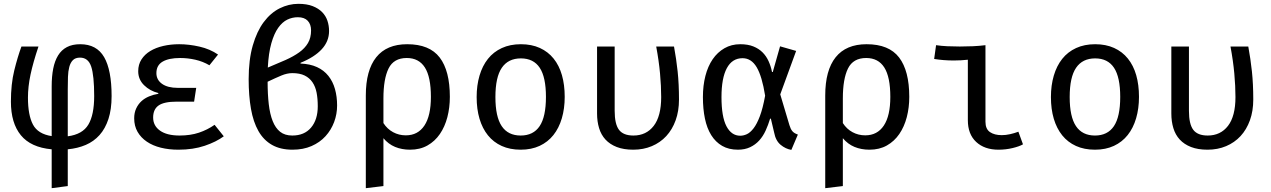

<svg xmlns="http://www.w3.org/2000/svg" viewBox="-20 -770 6640 1003"><path d="M126 -260Q126 -169 152 -119.5Q178 -70 250 -59V-319Q250 -371 258 -411.5Q266 -452 283.5 -480.5Q301 -509 329.5 -524Q358 -539 399 -539Q485 -539 524 -471.5Q563 -404 563 -268Q563 -199 546.5 -148.5Q530 -98 500 -64.5Q470 -31 428 -13Q386 5 334 10V202L250 213V10Q141 0 89 -63.5Q37 -127 37 -239Q37 -331 54.5 -402Q72 -473 92 -527H181Q153 -444 139.5 -380.5Q126 -317 126 -260ZM334 -58Q411 -68 441.5 -119Q472 -170 472 -268Q472 -375 456.5 -422Q441 -469 398 -469Q374 -469 361 -456Q348 -443 342 -420.5Q336 -398 335 -368Q334 -338 334 -304Z M994 -239H903Q837 -239 808.5 -219Q780 -199 780 -156Q780 -113 816 -87.5Q852 -62 918 -62Q975 -62 1019.5 -77Q1064 -92 1101 -118L1149 -58Q1110 -29 1049.5 -8.5Q989 12 912 12Q862 12 820 1.5Q778 -9 747 -30Q716 -51 698.5 -81.5Q681 -112 681 -152Q681 -181 691.5 -203.5Q702 -226 719 -241.5Q736 -257 759 -266.5Q782 -276 807 -280V-284Q763 -295 732.5 -325Q702 -355 702 -398Q702 -433 719 -459.5Q736 -486 765 -503.5Q794 -521 833 -530Q872 -539 916 -539Q967 -539 1022 -526.5Q1077 -514 1119 -485L1074 -429Q1040 -449 1000.5 -458Q961 -467 921 -467Q862 -467 829.5 -448Q797 -429 797 -388Q797 -353 826.5 -332Q856 -311 909 -311H1005Z M1279 -356Q1279 -458 1300.5 -532.5Q1322 -607 1358 -655Q1394 -703 1441 -726.5Q1488 -750 1539 -750Q1583 -750 1613.5 -738Q1644 -726 1663 -706.5Q1682 -687 1690.5 -661.5Q1699 -636 1699 -608Q1699 -554 1660.5 -512.5Q1622 -471 1550 -442V-438Q1600 -436 1636 -419.5Q1672 -403 1695.5 -373.5Q1719 -344 1730 -304.5Q1741 -265 1741 -219Q1741 -174 1725.5 -132.5Q1710 -91 1680.5 -58.5Q1651 -26 1607.5 -7Q1564 12 1508 12Q1445 12 1401 -13Q1357 -38 1330 -85.5Q1303 -133 1291 -201.5Q1279 -270 1279 -356ZM1507 -62Q1570 -62 1605 -103.5Q1640 -145 1640 -215Q1640 -254 1634 -285.5Q1628 -317 1612.5 -340Q1597 -363 1571.5 -375.5Q1546 -388 1507 -388Q1480 -388 1450 -375.5Q1420 -363 1378 -343Q1378 -278 1384 -226Q1390 -174 1404.5 -137.5Q1419 -101 1443.5 -81.5Q1468 -62 1507 -62ZM1536 -680Q1507 -680 1481 -667.5Q1455 -655 1433.5 -625Q1412 -595 1397.5 -544Q1383 -493 1379 -417Q1430 -438 1471.5 -456.5Q1513 -475 1543 -496.5Q1573 -518 1589 -545.5Q1605 -573 1605 -611Q1605 -643 1587.5 -661.5Q1570 -680 1536 -680Z M1891 213V-271Q1891 -403 1945.5 -471Q2000 -539 2107 -539Q2224 -539 2277 -469.5Q2330 -400 2330 -264Q2330 -208 2317 -158Q2304 -108 2278 -70Q2252 -32 2213 -10Q2174 12 2122 12Q2079 12 2044 -2.5Q2009 -17 1983 -48V202ZM2100 -63Q2163 -63 2197 -114Q2231 -165 2231 -264Q2231 -368 2199.5 -417.5Q2168 -467 2105 -467Q2037 -467 2010 -412.5Q1983 -358 1983 -256V-127Q2003 -96 2033.5 -79.5Q2064 -63 2100 -63Z M2832 -264Q2832 -367 2799.5 -416Q2767 -465 2701 -465Q2635 -465 2601.5 -416Q2568 -367 2568 -263Q2568 -160 2601 -111Q2634 -62 2700 -62Q2766 -62 2799 -111Q2832 -160 2832 -264ZM2470 -263Q2470 -324 2485 -375Q2500 -426 2529 -462.5Q2558 -499 2601.5 -519Q2645 -539 2701 -539Q2757 -539 2800 -519.5Q2843 -500 2872 -464Q2901 -428 2915.5 -377.5Q2930 -327 2930 -264Q2930 -203 2915 -152Q2900 -101 2871 -64.5Q2842 -28 2799 -8Q2756 12 2700 12Q2644 12 2601 -7.5Q2558 -27 2529 -63Q2500 -99 2485 -149.5Q2470 -200 2470 -263Z M3099 -527H3191V-191Q3191 -122 3213.5 -92Q3236 -62 3289 -62Q3356 -62 3395 -112.5Q3434 -163 3434 -263Q3434 -320 3428 -386Q3422 -452 3408 -527H3501Q3513 -462 3520 -396.5Q3527 -331 3527 -250Q3527 -190 3509.5 -141.5Q3492 -93 3460.5 -59Q3429 -25 3385 -6.5Q3341 12 3288 12Q3238 12 3202 -2Q3166 -16 3143 -41Q3120 -66 3109.5 -101Q3099 -136 3099 -177Z M4114 13Q4084 8 4058 -13.5Q4032 -35 4024 -78L4007 -150H4003Q3993 -117 3979.5 -87.5Q3966 -58 3946 -36Q3926 -14 3898.5 -1Q3871 12 3835 12Q3787 12 3752.5 -8Q3718 -28 3695.5 -64Q3673 -100 3662.5 -150.5Q3652 -201 3652 -263Q3652 -323 3665 -373.5Q3678 -424 3703 -460.5Q3728 -497 3764.5 -518Q3801 -539 3847 -539Q3887 -539 3915.5 -527.5Q3944 -516 3963.5 -496.5Q3983 -477 3995 -450.5Q4007 -424 4013 -394H4017L4055 -528L4139 -504L4056 -277L4104 -116Q4110 -96 4119 -85Q4128 -74 4148 -67ZM3847 -61Q3864 -61 3881.5 -69Q3899 -77 3916.5 -99.5Q3934 -122 3949.5 -163Q3965 -204 3977 -270Q3961 -371 3933 -418.5Q3905 -466 3859 -466Q3805 -466 3777 -414Q3749 -362 3749 -263Q3749 -160 3775 -110.5Q3801 -61 3847 -61Z M4291 213V-271Q4291 -403 4345.5 -471Q4400 -539 4507 -539Q4624 -539 4677 -469.5Q4730 -400 4730 -264Q4730 -208 4717 -158Q4704 -108 4678 -70Q4652 -32 4613 -10Q4574 12 4522 12Q4479 12 4444 -2.5Q4409 -17 4383 -48V202ZM4500 -63Q4563 -63 4597 -114Q4631 -165 4631 -264Q4631 -368 4599.5 -417.5Q4568 -467 4505 -467Q4437 -467 4410 -412.5Q4383 -358 4383 -256V-127Q4403 -96 4433.5 -79.5Q4464 -63 4500 -63Z M5036 -458Q5017 -456 4999 -455Q4981 -454 4962 -454Q4936 -454 4910.5 -456Q4885 -458 4860 -462L4870 -534Q4897 -530 4928.5 -528.5Q4960 -527 4994 -527Q5028 -527 5062 -528.5Q5096 -530 5128 -534V-134Q5128 -96 5151.5 -80Q5175 -64 5213 -64Q5234 -64 5256.5 -69Q5279 -74 5300 -82L5324 -16Q5305 -5 5269.5 3.5Q5234 12 5196 12Q5123 12 5079.5 -28.5Q5036 -69 5036 -142Z M5832 -264Q5832 -367 5799.5 -416Q5767 -465 5701 -465Q5635 -465 5601.5 -416Q5568 -367 5568 -263Q5568 -160 5601 -111Q5634 -62 5700 -62Q5766 -62 5799 -111Q5832 -160 5832 -264ZM5470 -263Q5470 -324 5485 -375Q5500 -426 5529 -462.5Q5558 -499 5601.5 -519Q5645 -539 5701 -539Q5757 -539 5800 -519.5Q5843 -500 5872 -464Q5901 -428 5915.5 -377.5Q5930 -327 5930 -264Q5930 -203 5915 -152Q5900 -101 5871 -64.5Q5842 -28 5799 -8Q5756 12 5700 12Q5644 12 5601 -7.5Q5558 -27 5529 -63Q5500 -99 5485 -149.5Q5470 -200 5470 -263Z M6099 -527H6191V-191Q6191 -122 6213.5 -92Q6236 -62 6289 -62Q6356 -62 6395 -112.5Q6434 -163 6434 -263Q6434 -320 6428 -386Q6422 -452 6408 -527H6501Q6513 -462 6520 -396.5Q6527 -331 6527 -250Q6527 -190 6509.5 -141.5Q6492 -93 6460.5 -59Q6429 -25 6385 -6.5Q6341 12 6288 12Q6238 12 6202 -2Q6166 -16 6143 -41Q6120 -66 6109.5 -101Q6099 -136 6099 -177Z"/></svg>

Font: Wlorlttqgufhjawjgtejqphaquk
Style: Regular
Weight: 400
Monospace: yes
Designer: Carrois Corporate & Edenspiekermann
Foundry: Carrois Corporate GbR & Edenspiekermann AG
Version: Version 2.001